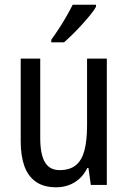

<svg xmlns="http://www.w3.org/2000/svg" viewBox="-20 -786 545 816"><path d="M434 -537V0H366L356 -72H351Q338 -45 317.5 -26.5Q297 -8 272 1Q247 10 219 10Q166 10 132.5 -13.5Q99 -37 83.5 -80.5Q68 -124 68 -186V-537H151V-199Q151 -130 171 -96.5Q191 -63 233 -63Q277 -63 302.5 -84Q328 -105 339 -147Q350 -189 350 -253V-537ZM388 -757Q379 -741 362.5 -721Q346 -701 326.5 -679.5Q307 -658 287.5 -639Q268 -620 252 -606H198V-617Q216 -642 232.5 -667.5Q249 -693 263.5 -718.5Q278 -744 289 -766H388Z"/></svg>

Font: Noto Sans Thai Condensed
Style: Regular
Weight: 400
Width: 3
Designer: Monotype Design Team
Foundry: Monotype Imaging Inc.
Version: Version 2.002